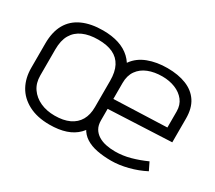

<svg xmlns="http://www.w3.org/2000/svg" viewBox="-103 -712 1037 924"><g transform="rotate(30 416.0 -250.0)"><path d="M445 -183V-319Q445 -412 392 -462Q339 -512 239 -512Q173 -512 125.5 -490.5Q78 -469 53.5 -426Q29 -383 29 -318V-183Q29 -127 52.5 -84Q76 -41 124 -15.5Q172 10 241 10Q344 10 394.5 -41.5Q445 -93 445 -183ZM389 -319V-173Q389 -130 372 -100.5Q355 -71 322 -55.5Q289 -40 241 -40Q196 -40 161 -56Q126 -72 105.5 -101.5Q85 -131 85 -173V-318Q85 -368 103.5 -399.5Q122 -431 157 -446.5Q192 -462 241 -462Q291 -462 323.5 -446.5Q356 -431 372.5 -399.5Q389 -368 389 -319ZM446 -132V-196L796 -212V-344Q796 -401 772 -437.5Q748 -474 703.5 -492Q659 -510 598 -510Q539 -510 491.5 -492Q444 -474 417 -436.5Q390 -399 390 -341V-132Q390 -90 404 -62.5Q418 -35 444 -18.5Q470 -2 506 5Q542 12 585 12Q628 12 677 -0.5Q726 -13 768 -35L747 -78Q705 -59 663 -47.5Q621 -36 579 -36Q552 -36 528 -41Q504 -46 485.5 -57.5Q467 -69 456.5 -87Q446 -105 446 -132ZM740 -351V-262L446 -251V-340Q446 -381 465.5 -408.5Q485 -436 519 -449.5Q553 -463 597 -463Q636 -463 668.5 -450Q701 -437 720.5 -412Q740 -387 740 -351Z"/></g></svg>

Font: AdventPro_ExpandedRegular
Style: ExpandedRegular
Weight: 400
Width: 7
Designer: VivaRado, Andreas Kalpakidis
Foundry: VivaRado, Andreas Kalpakidis
Version: Version 3.000